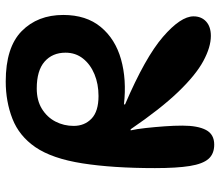

<svg xmlns="http://www.w3.org/2000/svg" viewBox="-70 -710 786 687"><g transform="rotate(-90 323.5 -366.0)"><path d="M150 7Q117 7 99 -13.5Q81 -34 73.5 -80.5Q66 -127 66 -205Q66 -356 83 -464.5Q100 -573 141 -633Q181 -691 242.5 -715Q304 -739 376 -739Q498 -739 556 -682Q614 -625 614 -533Q614 -451 571 -399Q528 -347 455.5 -326.5Q383 -306 294 -316V-312Q462 -240 535.5 -176.5Q609 -113 609 -67Q609 -39 590.5 -22Q572 -5 539 -5Q499 -5 449 -32Q399 -59 338.5 -122Q278 -185 205 -292H201Q206 -270 209.5 -237.5Q213 -205 215.5 -171Q218 -137 218 -107Q218 -52 202.5 -22.5Q187 7 150 7ZM324 -407Q367 -407 402 -421.5Q437 -436 458 -462.5Q479 -489 479 -525Q479 -572 447 -600Q415 -628 351 -628Q308 -628 278 -609.5Q248 -591 232.5 -561Q217 -531 217 -496Q217 -457 243 -432Q269 -407 324 -407Z"/></g></svg>

Font: DynaPuff
Style: Regular
Weight: 400
Designer: Toshi Omagari, Jennifer Daniel
Foundry: Google Fonts
Version: Version 2.000